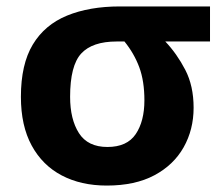

<svg xmlns="http://www.w3.org/2000/svg" viewBox="-20 -567 693 597"><path d="M582 -232Q582 -164 551 -109Q520 -54 460 -22Q400 10 312 10Q232 10 172 -21.5Q112 -53 78.5 -114.5Q45 -176 45 -266Q45 -367 82 -428.5Q119 -490 188.5 -518.5Q258 -547 353 -547H633V-438H494Q530 -400 556 -350Q582 -300 582 -232ZM198 -266Q198 -196 225.5 -153Q253 -110 314 -110Q375 -110 402 -150Q429 -190 429 -255Q429 -315 413 -358Q397 -401 367 -438H343Q267 -438 232.5 -400.5Q198 -363 198 -266Z"/></svg>

Font: Noto IKEA Simplified Chinese
Style: Bold
Weight: 700
Designer: Monotype Design Team
Foundry: Monotype Imaging Inc.
Version: Version 1.100